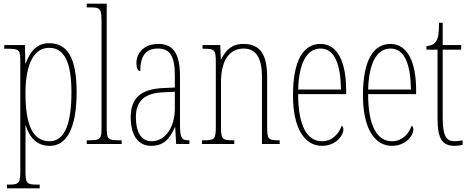

<svg xmlns="http://www.w3.org/2000/svg" viewBox="-20 -780 2546 1040"><path d="M18 240H195V220H184C124 220 118 214 118 144V14C118 -34 119 -77 118 -102H119C140 -35 179 10 250 10C338 10 395 -80 395 -280C395 -469 344 -546 246 -546C178 -546 143 -500 120 -438H117L115 -536H3V-516H18C87 -516 90 -510 90 -441V144C90 214 84 220 23 220H18ZM249 -15C149 -15 118 -120 118 -276C118 -431 163 -521 246 -521C328 -521 367 -444 367 -280C367 -119 334 -15 249 -15Z M450 0H639V-20H635C562 -20 558 -24 558 -94V-760H450V-740H463C523 -740 530 -736 530 -662V-94C530 -24 526 -20 453 -20H450Z M799 10C870 10 902 -33 927 -91H929L934 0H1006V-20H1004C966 -20 955 -29 955 -103V-366C955 -495 915 -542 837 -542C763 -542 719 -496 719 -438C719 -411 727 -395 740 -395C740 -482 773 -517 836 -517C900 -517 927 -477 927 -371V-306L864 -303C745 -298 688 -250 688 -146C688 -41 732 10 799 10ZM801 -15C742 -15 716 -69 716 -146C716 -228 758 -276 865 -280L927 -283V-191C927 -92 876 -15 801 -15Z M1074 0H1249V-20H1243C1183 -20 1177 -26 1177 -96V-333C1177 -467 1232 -517 1300 -517C1372 -517 1399 -457 1399 -364V0H1495V-20H1491C1433 -20 1427 -26 1427 -96V-363C1427 -486 1389 -542 1298 -542C1235 -542 1203 -508 1178 -459H1176L1173 -536H1077V-516H1082C1143 -516 1149 -511 1149 -441V-96C1149 -26 1143 -20 1082 -20H1074Z M1724 10C1799 10 1840 -46 1840 -77C1840 -90 1836 -96 1831 -99C1815 -57 1782 -15 1724 -15C1644 -15 1595 -97 1595 -270H1855V-291C1855 -445 1808 -542 1716 -542C1621 -542 1567 -450 1567 -262C1567 -88 1628 10 1724 10ZM1827 -295H1595C1599 -431 1638 -517 1716 -517C1795 -517 1825 -427 1827 -295Z M2103 10C2178 10 2219 -46 2219 -77C2219 -90 2215 -96 2210 -99C2194 -57 2161 -15 2103 -15C2023 -15 1974 -97 1974 -270H2234V-291C2234 -445 2187 -542 2095 -542C2000 -542 1946 -450 1946 -262C1946 -88 2007 10 2103 10ZM2206 -295H1974C1978 -431 2017 -517 2095 -517C2174 -517 2204 -427 2206 -295Z M2444 10C2455 10 2471 8 2486 5V-20C2469 -17 2458 -15 2442 -15C2400 -15 2378 -40 2378 -140V-511H2478V-536H2378V-657H2358C2357 -610 2357 -575 2340 -553C2331 -540 2315 -532 2290 -530V-511H2350V-141C2350 -26 2376 10 2444 10Z"/></svg>

Font: Noto Serif Sinhala ExtraCondensed Thin
Style: Regular
Weight: 100
Width: 2
Designer: Jelle Bosma - Monotype Design Team
Foundry: Monotype Imaging Inc.
Version: Version 2.007